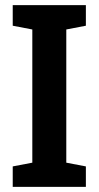

<svg xmlns="http://www.w3.org/2000/svg" viewBox="-20 -731 389 751"><path d="M29.8 0V-80.1L106.4 -94.7V-615.7L29.8 -630.4V-710.9H315.9V-630.4L239.3 -615.7V-94.7L315.9 -80.1V0Z"/></svg>

Font: Roboto Slab SemiBold
Style: Regular
Weight: 600
Designer: Google
Version: Version 2.001; ttfautohint (v1.8.3)